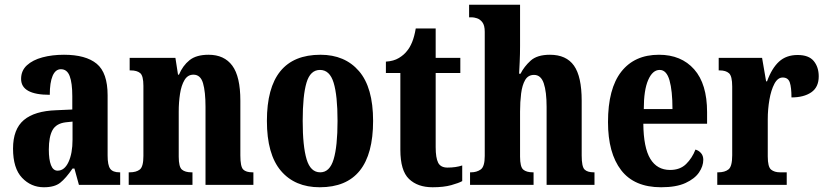

<svg xmlns="http://www.w3.org/2000/svg" viewBox="-20 -780 3487 810"><path d="M165 10Q111 10 73 -30Q35 -70 35 -153Q35 -235 80.5 -273.5Q126 -312 218 -315L285 -318V-374Q285 -430 274 -459Q263 -488 237 -488Q214 -488 202 -460Q190 -432 190 -380Q69 -380 69 -447Q69 -482 93.5 -504.5Q118 -527 159 -538Q200 -549 250 -549Q342 -549 388 -511Q434 -473 434 -378V-124Q434 -83 445 -68Q456 -53 484 -53H487V0H313L294 -69H286Q258 -28 234 -9Q210 10 165 10ZM223 -60Q252 -60 269 -96.5Q286 -133 286 -191V-267L257 -264Q217 -259 201.5 -231Q186 -203 186 -149Q186 -107 195 -83.5Q204 -60 223 -60Z M523 0V-53H527Q555 -53 570 -65Q585 -77 585 -122V-418Q585 -460 571.5 -471.5Q558 -483 531 -483H527V-536H720L731 -465H735Q751 -503 779.5 -526Q808 -549 860 -549Q926 -549 960 -503Q994 -457 994 -355V-124Q994 -77 1006 -65Q1018 -53 1045 -53H1049V0H847V-329Q847 -393 836.5 -429Q826 -465 796 -465Q772 -465 758.5 -442.5Q745 -420 739.5 -384.5Q734 -349 734 -309V-119Q734 -76 747.5 -64.5Q761 -53 788 -53H792V0Z M1329 10Q1224 10 1165 -59.5Q1106 -129 1106 -270Q1106 -549 1332 -549Q1435 -549 1494.5 -480Q1554 -411 1554 -270Q1554 10 1329 10ZM1331 -53Q1371 -53 1387.5 -108Q1404 -163 1404 -270Q1404 -377 1387.5 -431Q1371 -485 1330 -485Q1289 -485 1273 -431Q1257 -377 1257 -270Q1257 -163 1273.5 -108Q1290 -53 1331 -53Z M1805 10Q1742 10 1705.5 -25Q1669 -60 1669 -148V-472H1608V-520Q1641 -522 1663 -535.5Q1685 -549 1697 -565Q1709 -579 1718.5 -602Q1728 -625 1734 -660H1818V-536H1922V-472H1818V-159Q1818 -114 1828.5 -93.5Q1839 -73 1868 -73Q1903 -73 1930 -82V-16Q1916 -8 1884 1Q1852 10 1805 10Z M1963 0V-53H1967Q1991 -53 2008 -65Q2025 -77 2025 -122V-646Q2025 -673 2015 -686Q2005 -699 1992 -703Q1979 -707 1971 -707H1959V-760H2174V-586Q2174 -552 2172.5 -519.5Q2171 -487 2170 -469H2176Q2191 -499 2218.5 -524Q2246 -549 2300 -549Q2369 -549 2401.5 -503Q2434 -457 2434 -355V-124Q2434 -77 2446 -65Q2458 -53 2485 -53H2488V0H2286V-329Q2286 -393 2274 -428.5Q2262 -464 2233 -464Q2208 -464 2195.5 -442.5Q2183 -421 2178.5 -385.5Q2174 -350 2174 -309V-119Q2174 -76 2187.5 -64.5Q2201 -53 2228 -53H2231V0Z M2769 10Q2656 10 2600.5 -62Q2545 -134 2545 -265Q2545 -406 2601 -477.5Q2657 -549 2760 -549Q2854 -549 2908.5 -487.5Q2963 -426 2963 -307V-258H2694Q2695 -157 2723.5 -110Q2752 -63 2807 -63Q2849 -63 2874.5 -88Q2900 -113 2914 -149Q2928 -145 2937.5 -134Q2947 -123 2947 -106Q2947 -79 2929 -52.5Q2911 -26 2872 -8Q2833 10 2769 10ZM2817 -320Q2817 -397 2804.5 -441Q2792 -485 2763 -485Q2733 -485 2714.5 -442.5Q2696 -400 2696 -320Z M3006 0V-53H3010Q3038 -53 3053.5 -65.5Q3069 -78 3069 -125V-415Q3069 -459 3055.5 -471Q3042 -483 3016 -483H3012V-536H3195L3212 -437H3216Q3236 -492 3266.5 -520Q3297 -548 3345 -548Q3392 -548 3413 -522.5Q3434 -497 3434 -458Q3434 -412 3402.5 -390.5Q3371 -369 3319 -369Q3319 -411 3312 -432Q3305 -453 3282 -453Q3261 -453 3247 -426.5Q3233 -400 3226 -359.5Q3219 -319 3219 -277V-120Q3219 -76 3233 -64.5Q3247 -53 3271 -53H3299V0Z"/></svg>

Font: Noto Serif Ethiopic ExtraCondensed ExtraBold
Style: Regular
Weight: 800
Width: 2
Designer: Monotype Design Team
Foundry: Monotype Imaging Inc.
Version: Version 2.102; ttfautohint (v1.8.4.7-5d5b)